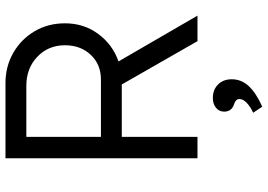

<svg xmlns="http://www.w3.org/2000/svg" viewBox="-158 -582 976 700"><g transform="rotate(-90 330.0 -232.0)"><path d="M103 0V-700H377Q438 -700 487.5 -671.5Q537 -643 566 -594Q595 -545 595 -483Q595 -414 556 -361.5Q517 -309 456 -288L623 0H530L372 -276H181V0ZM181 -352H390Q445 -352 480 -389Q515 -426 515 -483Q515 -544 473 -584Q431 -624 367 -624H181ZM291 236 269 203Q291 193 305 179.5Q319 166 319 153Q319 139 299 133Q273 124 273 97Q273 79 287 67.5Q301 56 323 56Q353 56 372 75Q391 94 391 125Q391 161 365 188Q339 215 291 236Z"/></g></svg>

Font: Lexend Deca Light
Style: Regular
Weight: 300
Designer: Bonnie Shaver-Troup, Thomas Jockin
Foundry: Lexend
Version: Version 1.008; ttfautohint (v1.8.4.7-5d5b)